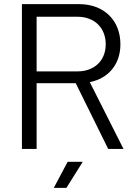

<svg xmlns="http://www.w3.org/2000/svg" viewBox="-20 -720 655 928"><path d="M414 -323C504 -341 562 -409 562 -506C562 -622 482 -700 363 -700H86V0H157V-318H346L503 0H577ZM157 -639H355C436 -639 491 -586 491 -506C491 -427 436 -375 355 -375H157ZM240 188H301L380 62H307Z"/></svg>

Font: Arthouse Owned
Style: Regular
Weight: 400
Designer: Jeremy Tribby
Foundry: Tribby Type
Version: Version 1.000;PS 001.000;hotconv 1.0.88;makeotf.lib2.5.64775